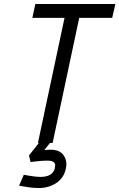

<svg xmlns="http://www.w3.org/2000/svg" viewBox="-20 -720 601 967"><path d="M238 -8H182L126 63L134 96Q150 94 164.5 92.5Q179 91 191.5 90Q204 89 214 89Q239 88 250.5 96.5Q262 105 256 127Q253 141 243.5 151Q234 161 219.5 166Q205 171 187 171Q171 171 154.5 169Q138 167 123.5 164.5Q109 162 100 160L76 215Q77 215 92.5 218Q108 221 130.5 224Q153 227 175 227Q226 227 264.5 201Q303 175 312 127Q320 90 300 61.5Q280 33 231 34Q225 34 218.5 34.5Q212 35 203 36ZM379 -630H545L561 -700H158L143 -630H305L171 0H245Z"/></svg>

Font: Advent Pro Medium
Style: Italic
Weight: 500
Italic angle: -12°
Version: Version 3.000